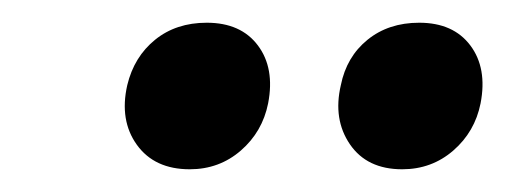

<svg xmlns="http://www.w3.org/2000/svg" viewBox="-20 -652 445 169"><path d="M147 -503Q116 -503 100.5 -524.5Q85 -546 92 -577Q98 -602 116.5 -617Q135 -632 162 -632Q192 -632 207 -612Q222 -592 216 -561Q211 -536 192 -519.5Q173 -503 147 -503ZM334 -503Q303 -503 288 -525Q273 -547 280 -577Q285 -602 303.5 -617Q322 -632 349 -632Q379 -632 394 -612Q409 -592 403 -561Q398 -536 379 -519.5Q360 -503 334 -503Z"/></svg>

Font: Ysabeau
Style: Bold Italic
Weight: 700
Italic angle: -12°
Designer: Christian Thalmann (Catharsis Fonts)
Version: Version 2.002